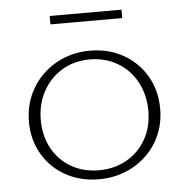

<svg xmlns="http://www.w3.org/2000/svg" viewBox="-47 -654 684 706"><g transform="rotate(-5 294.5 -301.0)"><path d="M162 -608H427V-577H162ZM52 -227Q52 -294 84 -349Q116 -404 172.5 -436Q229 -468 298 -468Q366 -468 420.5 -437.5Q475 -407 506 -353.5Q537 -300 537 -233Q537 -165 504.5 -110.5Q472 -56 415.5 -25Q359 6 290 6Q222 6 167.5 -24.5Q113 -55 82.5 -108Q52 -161 52 -227ZM493 -229Q493 -288 467.5 -335.5Q442 -383 396.5 -409.5Q351 -436 294 -436Q238 -436 193 -409.5Q148 -383 122 -336Q96 -289 96 -230Q96 -171 121 -125Q146 -79 191 -53Q236 -27 293 -27Q350 -27 395.5 -52.5Q441 -78 467 -124Q493 -170 493 -229Z"/></g></svg>

Font: Ysabeau SC Light
Style: Regular
Weight: 300
Designer: Christian Thalmann (Catharsis Fonts)
Version: Version 0.003